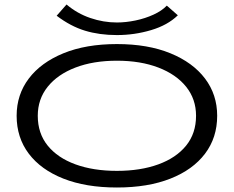

<svg xmlns="http://www.w3.org/2000/svg" viewBox="-20 -823 1040 854"><path d="M500 11Q362 11 262 -28.5Q162 -68 108 -139.5Q54 -211 54 -308Q54 -402 108 -473.5Q162 -545 262 -586Q362 -627 500 -627Q638 -627 738 -586Q838 -545 892 -473.5Q946 -402 946 -308Q946 -211 892 -139.5Q838 -68 738 -28.5Q638 11 500 11ZM500 -63Q605 -63 684.5 -92Q764 -121 808 -175.5Q852 -230 852 -308Q852 -382 808 -437Q764 -492 684.5 -522.5Q605 -553 500 -553Q395 -553 315.5 -522.5Q236 -492 192 -437Q148 -382 148 -308Q148 -230 192 -175.5Q236 -121 315.5 -92Q395 -63 500 -63ZM722 -798 771 -755Q726 -711 652 -689Q578 -667 500 -667Q422 -667 358 -686.5Q294 -706 232 -753L276 -803Q323 -763 381.5 -743Q440 -723 500 -723Q540 -723 583 -732Q626 -741 663 -758Q700 -775 722 -798Z"/></svg>

Font: Inconsolata UltraExpanded Thin
Style: Regular
Weight: 100
Width: 9
Monospace: yes
Designer: Raph Levien, Cyreal, Brenton Simpson
Foundry: Raph Levien, Cyreal, Google
Version: Version 3.100; ttfautohint (v1.8.4.7-5d5b)